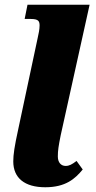

<svg xmlns="http://www.w3.org/2000/svg" viewBox="-20 -780 407 810"><path d="M171 10C257 10 297 -26 329 -65L303 -101C283 -86 272 -80 257 -80C237 -80 224 -95 224 -120C224 -145 227 -164 236 -209L358 -760H96L84 -700H110C143 -700 147 -690 147 -672C147 -657 143 -637 139 -620L57 -235C41 -162 36 -128 36 -99C36 -29 84 10 171 10Z"/></svg>

Font: Noto Serif SemiCondensed Black
Style: Italic
Weight: 900
Width: 4
Italic angle: -12°
Designer: Monotype Design Team
Foundry: Monotype Imaging Inc.
Version: Version 2.014